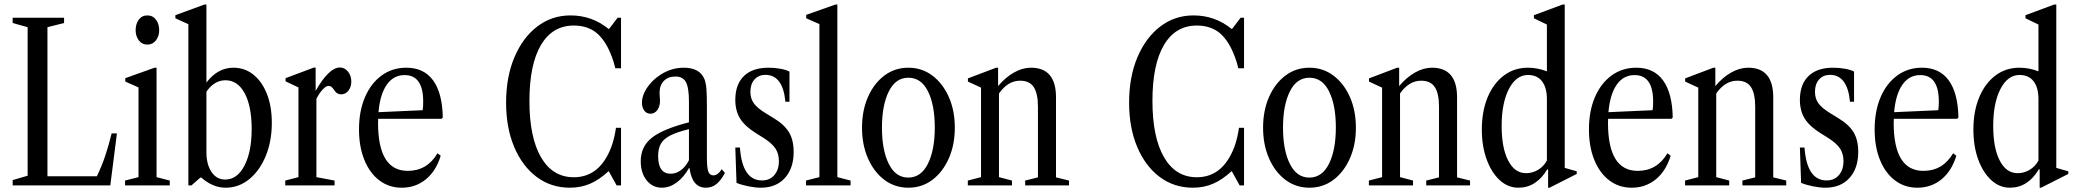

<svg xmlns="http://www.w3.org/2000/svg" viewBox="-20 -842 9433 872"><path d="M37.5 0V-24L105.5 -44V-718.5L37.5 -737.5V-761.5H271V-737.5L195.5 -718.5V-41.5H420Q442 -87 457.5 -133Q473 -179 487 -236H511L481 0Z M649 -639.5Q624.5 -639.5 610.2 -659Q596 -678.5 596 -704.5Q596 -733 610.2 -752.5Q624.5 -772 649 -772Q674 -772 688.5 -752.5Q703 -733 703 -704.5Q703 -678.5 688.5 -659Q674 -639.5 649 -639.5ZM548 0V-22L609 -37.5V-445L549 -471.5V-487L682 -534.5H691V-37.5L751 -22V0Z M1004.5 10.5Q974.5 10.5 946.2 -1.8Q918 -14 894.5 -35.5H890L849.5 0H835.5V-732L776.5 -759V-773L908.5 -821.5H917.5V-467Q968.5 -534.5 1040 -534.5Q1092 -534.5 1131.2 -502.8Q1170.5 -471 1192.5 -414.8Q1214.5 -358.5 1214.5 -284Q1214.5 -200.5 1187 -133.8Q1159.5 -67 1112 -28.2Q1064.5 10.5 1004.5 10.5ZM1002.5 -26.5Q1057.5 -26.5 1090.2 -89.8Q1123 -153 1123 -256Q1123 -359.5 1091.2 -418.5Q1059.5 -477.5 1004 -477.5Q977.5 -477.5 955.5 -463.5Q933.5 -449.5 917.5 -425.5V-151Q917.5 -95 940.8 -60.8Q964 -26.5 1002.5 -26.5Z M1275.5 0V-22L1335.5 -37.5V-445L1277 -472.5V-487L1405 -535H1413.5V-429Q1442 -480 1470.2 -507.8Q1498.5 -535.5 1523.5 -535.5Q1545.5 -535.5 1560.5 -516.8Q1575.5 -498 1575.5 -471.5Q1575.5 -447 1562.2 -430.2Q1549 -413.5 1529.5 -413.5Q1509.5 -413.5 1498.5 -432Q1490.5 -443.5 1484.8 -447.8Q1479 -452 1472 -452Q1461.5 -452 1446.2 -436.2Q1431 -420.5 1417 -393.5V-37.5L1499.5 -22V0Z M1804.5 10.5Q1746.5 10.5 1702.8 -22.8Q1659 -56 1634.8 -115.8Q1610.5 -175.5 1610.5 -254Q1610.5 -337.5 1637.5 -400.5Q1664.5 -463.5 1713 -499Q1761.5 -534.5 1825.5 -534.5Q1905 -534.5 1947 -477Q1989 -419.5 1991 -308.5L1985.5 -302.5H1697.5Q1697 -293 1697 -283.5Q1697 -66 1832 -66Q1920 -66 1967 -146L1981.5 -134.5Q1960.5 -65.5 1914 -27.5Q1867.5 10.5 1804.5 10.5ZM1817.5 -501Q1767 -501 1736.5 -457.2Q1706 -413.5 1699 -332.5L1899.5 -341.5Q1902 -354 1902 -381Q1902 -501 1817.5 -501Z M2568.5 10.5Q2482.5 10.5 2417.2 -38.5Q2352 -87.5 2315.2 -174.8Q2278.5 -262 2278.5 -376Q2278.5 -492 2316 -581.2Q2353.5 -670.5 2419.5 -721.2Q2485.5 -772 2571 -772Q2668.5 -772 2743.5 -711H2746.5L2785 -761.5H2800.5V-532H2774.5Q2768 -559.5 2759.8 -581.5Q2751.5 -603.5 2742.5 -622Q2714 -678 2676.2 -702Q2638.5 -726 2586 -726Q2489 -726 2436.8 -637.5Q2384.5 -549 2384.5 -383.5Q2384.5 -218 2437.2 -127.5Q2490 -37 2586 -37Q2683.5 -37 2736 -130.5Q2766.5 -184 2777.5 -261.5H2800.5V0H2780.5L2744.5 -65Q2702 -25.5 2659.8 -7.5Q2617.5 10.5 2568.5 10.5Z M2986 10.5Q2943.5 10.5 2916.8 -23Q2890 -56.5 2890 -110Q2890 -176 2940 -216Q2990 -256 3109 -286.5V-380Q3109 -443.5 3095.2 -469Q3081.5 -494.5 3047.5 -494.5Q3014.5 -494.5 2995 -474.5Q2975.5 -454.5 2975.5 -420.5Q2975.5 -411 2976.5 -401.8Q2977.5 -392.5 2977.5 -384Q2977.5 -358.5 2965.2 -342Q2953 -325.5 2934 -325.5Q2917 -325.5 2906.2 -339.5Q2895.5 -353.5 2895.5 -376Q2895.5 -408.5 2918.2 -442.8Q2941 -477 2978 -501.5Q3028 -534.5 3085.5 -534.5Q3158 -534.5 3179.5 -482.5Q3186 -465.5 3188.2 -439.5Q3190.5 -413.5 3190.5 -352.5V-129Q3190.5 -80.5 3196.8 -63Q3203 -45.5 3220 -45.5Q3240 -45.5 3258 -73.5L3272.5 -56.5Q3253 -21 3232.8 -5.2Q3212.5 10.5 3185.5 10.5Q3123.5 10.5 3111.5 -78.5H3109Q3086 -37.5 3053.8 -13.5Q3021.5 10.5 2986 10.5ZM3026 -53Q3051 -53 3072.8 -69.2Q3094.5 -85.5 3109 -114.5V-255.5Q3055.5 -242.5 3024.8 -227Q2994 -211.5 2981.5 -189.2Q2969 -167 2969 -133.5Q2969 -53 3026 -53Z M3435.5 10.5Q3410 10.5 3379 4.2Q3348 -2 3325 -11.5L3319.5 -172H3340.5Q3351 -22.5 3441 -22.5Q3476 -22.5 3496.8 -46.8Q3517.5 -71 3517.5 -110.5Q3517.5 -143.5 3502 -167.2Q3486.5 -191 3448 -215.5L3415 -236Q3363.5 -268 3341.5 -303.2Q3319.5 -338.5 3319.5 -388.5Q3319.5 -458.5 3358.5 -496.5Q3397.5 -534.5 3470 -534.5Q3498 -534.5 3524.2 -529.8Q3550.5 -525 3565.5 -517V-380H3547Q3535.5 -502 3456 -502Q3425.5 -502 3406.8 -481.2Q3388 -460.5 3388 -425Q3388 -394 3404.2 -372Q3420.5 -350 3459.5 -326.5L3495.5 -304.5Q3543 -275.5 3563.8 -240.5Q3584.5 -205.5 3584.5 -152Q3584.5 -77.5 3544.5 -33.5Q3504.5 10.5 3435.5 10.5Z M3640.5 0V-22L3701.5 -37.5V-732.5L3641.5 -759V-774.5L3774.5 -821.5H3783V-37.5L3843 -22V0Z M4105.5 10.5Q4044 10.5 3996.5 -25.2Q3949 -61 3922 -122.8Q3895 -184.5 3895 -262Q3895 -340 3922 -401.5Q3949 -463 3996.5 -498.8Q4044 -534.5 4105.5 -534.5Q4167 -534.5 4214.5 -498.8Q4262 -463 4289.2 -401.5Q4316.5 -340 4316.5 -262Q4316.5 -184.5 4289.2 -122.8Q4262 -61 4214.5 -25.2Q4167 10.5 4105.5 10.5ZM4105 -35.5Q4163 -35.5 4194.2 -98.2Q4225.5 -161 4225.5 -263Q4225.5 -364.5 4194.8 -426.8Q4164 -489 4105.5 -489Q4047.5 -489 4016.5 -426.5Q3985.5 -364 3985.5 -262Q3985.5 -160.5 4016.5 -98Q4047.5 -35.5 4105 -35.5Z M4375.5 0V-22L4435.5 -37.5V-444L4376 -471.5V-486L4504 -534.5H4513V-451Q4546 -490.5 4584.8 -512.5Q4623.5 -534.5 4662 -534.5Q4776 -534.5 4776 -400V-36.5L4835 -22V0H4636V-22L4694 -36.5V-357.5Q4694 -417 4675 -446.2Q4656 -475.5 4613 -475.5Q4557.5 -475.5 4517 -417.5V-37.5L4576 -22V0Z M5398 10.5Q5312 10.5 5246.8 -38.5Q5181.5 -87.5 5144.8 -174.8Q5108 -262 5108 -376Q5108 -492 5145.5 -581.2Q5183 -670.5 5249 -721.2Q5315 -772 5400.5 -772Q5498 -772 5573 -711H5576L5614.5 -761.5H5630V-532H5604Q5597.5 -559.5 5589.2 -581.5Q5581 -603.5 5572 -622Q5543.5 -678 5505.8 -702Q5468 -726 5415.5 -726Q5318.5 -726 5266.2 -637.5Q5214 -549 5214 -383.5Q5214 -218 5266.8 -127.5Q5319.5 -37 5415.5 -37Q5513 -37 5565.5 -130.5Q5596 -184 5607 -261.5H5630V0H5610L5574 -65Q5531.5 -25.5 5489.2 -7.5Q5447 10.5 5398 10.5Z M5927 10.5Q5865.5 10.5 5818 -25.2Q5770.5 -61 5743.5 -122.8Q5716.5 -184.5 5716.5 -262Q5716.5 -340 5743.5 -401.5Q5770.5 -463 5818 -498.8Q5865.5 -534.5 5927 -534.5Q5988.5 -534.5 6036 -498.8Q6083.5 -463 6110.8 -401.5Q6138 -340 6138 -262Q6138 -184.5 6110.8 -122.8Q6083.5 -61 6036 -25.2Q5988.5 10.5 5927 10.5ZM5926.5 -35.5Q5984.5 -35.5 6015.8 -98.2Q6047 -161 6047 -263Q6047 -364.5 6016.2 -426.8Q5985.5 -489 5927 -489Q5869 -489 5838 -426.5Q5807 -364 5807 -262Q5807 -160.5 5838 -98Q5869 -35.5 5926.5 -35.5Z M6197 0V-22L6257 -37.5V-444L6197.5 -471.5V-486L6325.5 -534.5H6334.5V-451Q6367.5 -490.5 6406.2 -512.5Q6445 -534.5 6483.5 -534.5Q6597.5 -534.5 6597.5 -400V-36.5L6656.5 -22V0H6457.5V-22L6515.5 -36.5V-357.5Q6515.5 -417 6496.5 -446.2Q6477.5 -475.5 6434.5 -475.5Q6379 -475.5 6338.5 -417.5V-37.5L6397.5 -22V0Z M6876 10.5Q6828.5 10.5 6791 -24Q6753.5 -58.5 6731.8 -118.2Q6710 -178 6710 -253.5Q6710 -336.5 6736.2 -399.8Q6762.5 -463 6809.8 -498.8Q6857 -534.5 6919 -534.5Q6963 -534.5 7005.5 -518V-730.5L6946.5 -759V-773L7077 -821.5H7086.5V-79.5L7141 -64V-52L7017.5 10.5H7011V-72L7007.5 -73.5Q6957.5 10.5 6876 10.5ZM6911 -55.5Q6940.5 -55.5 6966 -71Q6991.5 -86.5 7005.5 -113V-391Q7005.5 -444.5 6983.2 -473Q6961 -501.5 6919.5 -501.5Q6866 -501.5 6833 -438Q6800 -374.5 6800 -269.5Q6800 -170.5 6829.5 -113Q6859 -55.5 6911 -55.5Z M7390.5 10.5Q7332.5 10.5 7288.8 -22.8Q7245 -56 7220.8 -115.8Q7196.5 -175.5 7196.5 -254Q7196.5 -337.5 7223.5 -400.5Q7250.5 -463.5 7299 -499Q7347.5 -534.5 7411.5 -534.5Q7491 -534.5 7533 -477Q7575 -419.5 7577 -308.5L7571.5 -302.5H7283.5Q7283 -293 7283 -283.5Q7283 -66 7418 -66Q7506 -66 7553 -146L7567.5 -134.5Q7546.5 -65.5 7500 -27.5Q7453.5 10.5 7390.5 10.5ZM7403.5 -501Q7353 -501 7322.5 -457.2Q7292 -413.5 7285 -332.5L7485.5 -341.5Q7488 -354 7488 -381Q7488 -501 7403.5 -501Z M7633 0V-22L7693 -37.5V-444L7633.5 -471.5V-486L7761.5 -534.5H7770.5V-451Q7803.5 -490.5 7842.2 -512.5Q7881 -534.5 7919.5 -534.5Q8033.5 -534.5 8033.5 -400V-36.5L8092.5 -22V0H7893.5V-22L7951.5 -36.5V-357.5Q7951.5 -417 7932.5 -446.2Q7913.5 -475.5 7870.5 -475.5Q7815 -475.5 7774.5 -417.5V-37.5L7833.5 -22V0Z M8270.5 10.5Q8245 10.5 8214 4.2Q8183 -2 8160 -11.5L8154.5 -172H8175.5Q8186 -22.5 8276 -22.5Q8311 -22.5 8331.8 -46.8Q8352.5 -71 8352.5 -110.5Q8352.5 -143.5 8337 -167.2Q8321.5 -191 8283 -215.5L8250 -236Q8198.5 -268 8176.5 -303.2Q8154.5 -338.5 8154.5 -388.5Q8154.5 -458.5 8193.5 -496.5Q8232.5 -534.5 8305 -534.5Q8333 -534.5 8359.2 -529.8Q8385.5 -525 8400.5 -517V-380H8382Q8370.5 -502 8291 -502Q8260.5 -502 8241.8 -481.2Q8223 -460.5 8223 -425Q8223 -394 8239.2 -372Q8255.5 -350 8294.5 -326.5L8330.5 -304.5Q8378 -275.5 8398.8 -240.5Q8419.5 -205.5 8419.5 -152Q8419.5 -77.5 8379.5 -33.5Q8339.5 10.5 8270.5 10.5Z M8688 10.5Q8630 10.5 8586.2 -22.8Q8542.5 -56 8518.2 -115.8Q8494 -175.5 8494 -254Q8494 -337.5 8521 -400.5Q8548 -463.5 8596.5 -499Q8645 -534.5 8709 -534.5Q8788.5 -534.5 8830.5 -477Q8872.5 -419.5 8874.5 -308.5L8869 -302.5H8581Q8580.5 -293 8580.5 -283.5Q8580.5 -66 8715.5 -66Q8803.5 -66 8850.5 -146L8865 -134.5Q8844 -65.5 8797.5 -27.5Q8751 10.5 8688 10.5ZM8701 -501Q8650.5 -501 8620 -457.2Q8589.5 -413.5 8582.5 -332.5L8783 -341.5Q8785.5 -354 8785.5 -381Q8785.5 -501 8701 -501Z M9108.5 10.5Q9061 10.5 9023.5 -24Q8986 -58.5 8964.2 -118.2Q8942.5 -178 8942.5 -253.5Q8942.5 -336.5 8968.8 -399.8Q8995 -463 9042.2 -498.8Q9089.5 -534.5 9151.5 -534.5Q9195.5 -534.5 9238 -518V-730.5L9179 -759V-773L9309.5 -821.5H9319V-79.5L9373.5 -64V-52L9250 10.5H9243.5V-72L9240 -73.5Q9190 10.5 9108.5 10.5ZM9143.5 -55.5Q9173 -55.5 9198.5 -71Q9224 -86.5 9238 -113V-391Q9238 -444.5 9215.8 -473Q9193.5 -501.5 9152 -501.5Q9098.5 -501.5 9065.5 -438Q9032.5 -374.5 9032.5 -269.5Q9032.5 -170.5 9062 -113Q9091.5 -55.5 9143.5 -55.5Z"/></svg>

Font: Libre Caslon Condensed
Style: Regular
Weight: 400
Designer: Pablo Impallari, Rodrigo Fuenzalida, Katja Schimmel, Ertekin Erdin
Foundry: Pablo Impallari, Rodrigo Fuenzalida
Version: Version 2.000; ttfautohint (v1.8.4.7-5d5b);gftools[0.9.33]